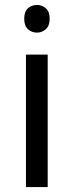

<svg xmlns="http://www.w3.org/2000/svg" viewBox="-20 -757 298 777"><path d="M173 -536V0H85V-536ZM130 -737Q150 -737 165.5 -723.5Q181 -710 181 -681Q181 -653 165.5 -639Q150 -625 130 -625Q108 -625 93 -639Q78 -653 78 -681Q78 -710 93 -723.5Q108 -737 130 -737Z"/></svg>

Font: utelugu15
Style: Book
Weight: 400
Designer: Jelle Bosma - Monotype Design Team
Foundry: Monotype Imaging Inc.
Version: Version 2.003